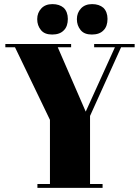

<svg xmlns="http://www.w3.org/2000/svg" viewBox="-20 -914 681 934"><path d="M261 -684C261 -684 326 -684 326 -684C326 -684 326 -700 326 -700C326 -700 6 -700 6 -700C6 -700 6 -684 6 -684C6 -684 53 -684 53 -684C53 -684 223 -331 223 -331C223 -331 223 -19 223 -19C223 -19 162 -19 162 -19C162 -19 162 0 162 0C162 0 479 0 479 0C479 0 479 -19 479 -19C479 -19 418 -19 418 -19C418 -19 418 -350 418 -350C418 -350 569 -684 569 -684C569 -684 635 -684 635 -684C635 -684 635 -700 635 -700C635 -700 438 -700 438 -700C438 -700 438 -684 438 -684C438 -684 539 -684 539 -684C539 -684 397 -371 397 -371C397 -371 261 -684 261 -684ZM372 -768C384 -753 402 -746 427 -746C452 -746 471 -753 484 -767C497 -780 503 -799 503 -822C503 -845 496 -863 483 -876C469 -888 451 -894 428 -894C405 -894 387 -887 374 -873C361 -859 354 -842 354 -821C354 -800 360 -783 372 -768ZM179 -768C191 -753 209 -746 234 -746C259 -746 278 -753 291 -767C304 -780 310 -799 310 -822C310 -845 303 -863 290 -876C276 -888 258 -894 235 -894C212 -894 194 -887 181 -873C168 -859 161 -842 161 -821C161 -800 167 -783 179 -768Z"/></svg>

Font: Abril Fatface Utterance
Style: Regular
Weight: 500
Designer: Veronika Burian, Jos Scaglione
Foundry: TypeTogether
Version: ""